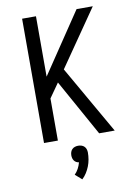

<svg xmlns="http://www.w3.org/2000/svg" viewBox="-104 -803 808 1118"><g transform="rotate(-10 300.0 -244.0)"><path d="M525 0H433L248 -333L189 -249V0H107V-735H189V-378L429 -735H525L295 -402ZM290 247 251 213Q265 199 274 182Q283 165 288 146Q280 145 272.5 141Q265 137 260 130Q255 123 253 115Q251 107 251 99Q251 89 254 79.5Q257 70 264 63Q271 56 280.5 53Q290 50 300 50Q310 50 319.5 53Q329 56 336 63Q343 70 346 79.5Q349 89 349 99Q349 119 345.5 139.5Q342 160 334.5 179Q327 198 316 215.5Q305 233 290 247Z"/></g></svg>

Font: Iosevka Extended
Style: Regular
Weight: 400
Width: 7
Monospace: yes
Designer: Belleve Invis
Foundry: Belleve Invis
Version: Version 32.5.0; ttfautohint (v1.8.4)